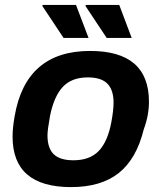

<svg xmlns="http://www.w3.org/2000/svg" viewBox="-20 -744 653 776"><path d="M411.1 -590.8 325.2 -720.2 327.1 -724.1H461.9L512.2 -590.8ZM236.8 -590.8 150.9 -720.2 152.8 -724.1H287.1L337.9 -590.8ZM267.1 12.2Q30.8 12.2 30.8 -191.9Q30.8 -226.6 39.1 -273.9Q84 -538.1 344.2 -538.1Q582 -538.1 582 -333Q582 -277.3 561 -221.2Q531.7 -101.6 460 -44.7Q388.2 12.2 267.1 12.2ZM276.9 -96.2Q342.8 -96.2 379.2 -134Q415.5 -171.9 430.2 -251Q439 -299.3 439 -329.1Q439 -380.4 414.1 -405.8Q389.2 -431.2 335 -431.2Q269.5 -431.2 233.6 -392.6Q197.8 -354 182.1 -274.9Q171.9 -218.8 171.9 -196.8Q171.9 -145.5 197 -120.8Q222.2 -96.2 276.9 -96.2Z"/></svg>

Font: Archivo
Style: Bold Italic
Weight: 700
Italic angle: -10°
Designer: Hector Gatti
Foundry: Omnibus-Type
Version: Version 2.001